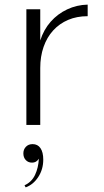

<svg xmlns="http://www.w3.org/2000/svg" viewBox="-20 -540 450 830"><path d="M94 -500H154V-365Q169 -412 199 -446Q229 -480 270.5 -499.5Q312 -519 359 -520V-470Q312 -470 274.5 -454Q237 -438 210 -408.5Q183 -379 168.5 -337.5Q154 -296 154 -246V0H94ZM86 261Q117 247 131.5 216Q146 185 148 146Q144 153 136.5 158Q129 163 118 163Q102 163 91.5 152Q81 141 81 123Q81 106 92 94.5Q103 83 121 83Q143 83 155 100.5Q167 118 167 150Q167 192 145.5 225Q124 258 91 270Z"/></svg>

Font: Moderustic Light
Style: Regular
Weight: 300
Designer: Tural Alisoy
Foundry: TAFT Foundry
Version: Version 2.120